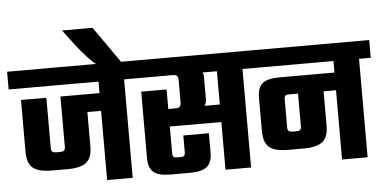

<svg xmlns="http://www.w3.org/2000/svg" viewBox="-74 -940 2090 1047"><g transform="rotate(-5 971.0 -417.0)"><path d="M677 -636V-539H612V0H472V-379H397V-191Q397 -130 366.5 -104Q336 -78 261 -78H178Q103 -78 72.5 -104Q42 -130 42 -191V-476H181V-201Q181 -186 187.5 -180.5Q194 -175 208 -175H231Q245 -175 251.5 -180.5Q258 -186 258 -201V-476H472V-539H-20V-636Z M465 -834 608 -630H473Q422 -671 359 -753L298 -834Z M1324 -636V-539H1260V0H1120V-261H838V-113Q838 -100 843.5 -95Q849 -90 864 -90H886Q907 -90 907 -113V-206H1047V-99Q1047 -47 1019.5 -23.5Q992 0 925 0H820Q753 0 726 -23.5Q699 -47 699 -99V-464H838V-357H875Q894 -357 901 -364Q908 -371 908 -390V-506Q908 -526 901.5 -532.5Q895 -539 875 -539H637V-636ZM1120 -357V-539H1041Q1047 -530 1047 -514V-393Q1047 -371 1036 -357Z M1962 -636V-539H1898V0H1758V-379H1690V-191Q1690 -130 1659 -104Q1628 -78 1553 -78H1472Q1397 -78 1366.5 -104Q1336 -130 1336 -191V-377Q1336 -429 1363 -452.5Q1390 -476 1457 -476H1758V-539H1284V-636ZM1550 -201V-379H1501Q1486 -379 1480.5 -374Q1475 -369 1475 -356V-201Q1475 -186 1481.5 -180.5Q1488 -175 1502 -175H1523Q1538 -175 1544 -180.5Q1550 -186 1550 -201Z"/></g></svg>

Font: Teko Semibold
Style: Regular
Weight: 600
Designer: Manushi Parikh, Jonny Pinhorn
Foundry: Indian Type Foundry
Version: Version 1.105;PS 1.0;hotconv 1.0.78;makeotf.lib2.5.61930; tt